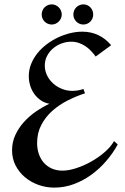

<svg xmlns="http://www.w3.org/2000/svg" viewBox="-20 -853 573 879"><path d="M519 -191.9Q497.6 -152.3 467 -116.7Q436.5 -81.1 399.2 -53.7Q361.8 -26.4 318.6 -10.3Q275.4 5.9 228 5.9Q191.4 5.9 156.7 -6.3Q122.1 -18.6 95 -41Q67.9 -63.5 51.5 -95Q35.2 -126.5 35.2 -165Q35.2 -202.6 50.3 -235.1Q65.4 -267.6 89.6 -294.4Q113.8 -321.3 144.3 -342.3Q174.8 -363.3 206.1 -377.9Q184.1 -381.8 166.5 -394Q148.9 -406.2 136.7 -423.3Q124.5 -440.4 118.2 -461.4Q111.8 -482.4 111.8 -503.9Q111.8 -533.7 122.6 -560.3Q133.3 -586.9 151.6 -609.6Q169.9 -632.3 194.3 -650.6Q218.8 -668.9 245.8 -681.6Q272.9 -694.3 301.5 -701.2Q330.1 -708 356.9 -708Q397 -708 430.2 -692.1Q463.4 -676.3 488.8 -646L418 -594.2Q407.7 -608.4 395.8 -620.8Q383.8 -633.3 369.9 -642.3Q356 -651.4 340.1 -656.7Q324.2 -662.1 306.2 -662.1Q283.7 -662.1 262 -654.1Q240.2 -646 223.1 -631.6Q206.1 -617.2 195.6 -597.2Q185.1 -577.1 185.1 -553.2Q185.1 -528.3 195.8 -507.1Q206.5 -485.8 224.1 -470.2Q241.7 -454.6 264.4 -445.8Q287.1 -437 311 -437Q338.4 -437 361.8 -445.8L369.1 -425.8Q329.6 -413.1 290.3 -393.3Q251 -373.5 219.7 -345.7Q188.5 -317.9 169.2 -281.2Q149.9 -244.6 149.9 -198.2Q149.9 -171.4 157.7 -148.4Q165.5 -125.5 180.4 -108.4Q195.3 -91.3 217 -81.5Q238.8 -71.8 266.1 -71.8Q294.4 -71.8 329.6 -83.3Q364.7 -94.7 398.4 -113.8Q432.1 -132.8 460 -157.2Q487.8 -181.6 502 -207ZM216.8 -833Q226.1 -833 234.4 -829.3Q242.7 -825.7 249 -819.3Q255.4 -813 259 -804.4Q262.7 -795.9 262.7 -786.6Q262.7 -777.3 259 -769Q255.4 -760.7 249 -754.4Q242.7 -748 234.4 -744.4Q226.1 -740.7 216.8 -740.7Q207 -740.7 198.7 -744.4Q190.4 -748 184.1 -754.4Q177.7 -760.7 174.3 -769Q170.9 -777.3 170.9 -786.6Q170.9 -795.9 174.3 -804.4Q177.7 -813 184.1 -819.3Q190.4 -825.7 198.7 -829.3Q207 -833 216.8 -833ZM361.8 -833Q371.1 -833 379.4 -829.3Q387.7 -825.7 393.8 -819.3Q399.9 -813 403.3 -804.4Q406.7 -795.9 406.7 -786.6Q406.7 -777.3 403.3 -769Q399.9 -760.7 393.8 -754.4Q387.7 -748 379.4 -744.4Q371.1 -740.7 361.8 -740.7Q352.1 -740.7 343.8 -744.4Q335.4 -748 329.1 -754.4Q322.8 -760.7 319.3 -769Q315.9 -777.3 315.9 -786.6Q315.9 -795.9 319.3 -804.4Q322.8 -813 329.1 -819.3Q335.4 -825.7 343.8 -829.3Q352.1 -833 361.8 -833Z"/></svg>

Font: Redressed
Style: Regular
Weight: 400
Designer: Astigmatic (AOETI)
Foundry: Astigmatic (AOETI)
Version: Version 1.001